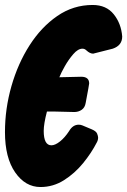

<svg xmlns="http://www.w3.org/2000/svg" viewBox="-41 -751 512 773"><path d="M122 2Q61 2 20 -57Q-21 -116 -21 -219Q-21 -313 5 -404Q31 -495 78 -568.5Q125 -642 189.5 -686.5Q254 -731 332 -731Q387 -731 417 -693.5Q447 -656 451 -604Q451 -568 413 -555L334 -535Q321 -535 307 -548Q300 -555 291 -555Q273 -555 254 -533Q235 -511 220 -484.5Q205 -458 198 -440Q224 -440 286 -442Q318 -442 318 -415Q318 -411 304 -337Q301 -318 288 -309Q275 -300 258 -300L176 -302H148Q135 -252 135 -224Q135 -166 166 -166Q181 -166 200.5 -181.5Q220 -197 237 -223Q252 -249 276 -249Q284 -249 291 -246Q310 -238 328 -230.5Q346 -223 350 -213Q354 -203 354 -197Q354 -187 349 -178Q327 -135 293.5 -94Q260 -53 216.5 -25.5Q173 2 122 2Z"/></svg>

Font: Bangerz
Style: Bold
Weight: 700
Designer: vernon adams
Foundry: Vernon Adams
Version: Version 2.10;February 7, 2025;FontCreator 13.0.0.2683 64-bit